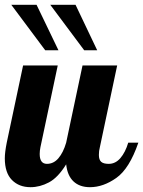

<svg xmlns="http://www.w3.org/2000/svg" viewBox="-28 -772 595 798"><path d="M19 -752 160 -563H215L124 -752ZM181 -752 322 -563H376L286 -752ZM21.5 -24C41.2 -4 67 6 99 6C125 6 150.5 -0.7 175.5 -14C200.5 -27.3 224.3 -52.3 247 -89C250.3 -57.7 260.5 -34 277.5 -18C294.5 -2 317.3 6 346 6C382.7 6 419.2 -6.8 455.5 -32.5C491.8 -58.2 522.3 -107 547 -179H505C497 -152.3 486.2 -131 472.5 -115C458.8 -99 442.7 -91 424 -91C409.3 -91 398.8 -93.8 392.5 -99.5C386.2 -105.2 383 -114.7 383 -128C383 -139.3 384.3 -150 387 -160L459 -500H315L247 -179C239 -151.7 228.3 -130.2 215 -114.5C201.7 -98.8 185.7 -91 167 -91C147 -91 137 -104.7 137 -132C137 -140.7 138 -150 140 -160L212 -500H68L0 -179C-5.3 -152.3 -8 -130.7 -8 -114C-8 -74 1.8 -44 21.5 -24Z"/></svg>

Font: DonutKreme
Style: Regular
Weight: 400
Designer: Impallari Type
Foundry: Impallari Type
Version: Version 2.100